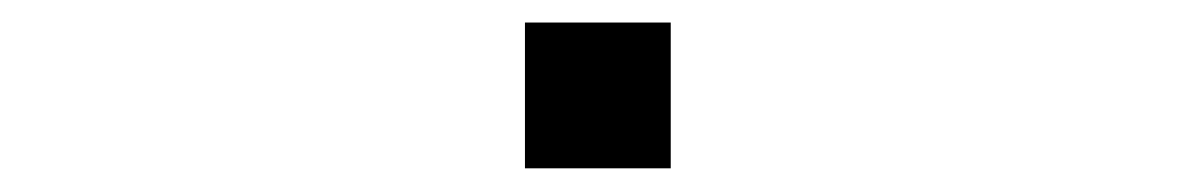

<svg xmlns="http://www.w3.org/2000/svg" viewBox="-20 -443 1040 167"><path d="M436.6 -296.6V-423.4H563.4V-296.6Z"/></svg>

Font: M PLUS 1 Thin
Style: Regular
Weight: 100
Designer: Coji Morishita
Foundry: UNDERFOREST DESIGN
Version: Version 1.001